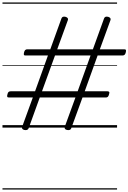

<svg xmlns="http://www.w3.org/2000/svg" viewBox="-20 -1030 1037 1550"><path d="M175 19Q152 12 159 -7L245 -243H52Q41 -243 38.5 -249Q36 -255 40 -268Q43 -282 49 -287.5Q55 -293 66 -293H263L367 -582H186Q175 -582 173 -587.5Q171 -593 174 -606Q177 -620 183.5 -626Q190 -632 200 -632H386L476 -881Q483 -901 510 -894Q534 -886 528 -868L442 -632H730L820 -881Q827 -901 854 -894Q878 -886 872 -868L786 -632H983Q994 -632 996.5 -626Q999 -620 995 -606Q992 -593 985.5 -587.5Q979 -582 969 -582H768L664 -293H848Q858 -293 861.5 -287.5Q865 -282 860 -268Q857 -255 851 -249Q845 -243 835 -243H646L555 6Q548 25 520 19Q508 16 504 9.5Q500 3 503 -7L589 -243H301L211 6Q203 25 175 19ZM319 -293H607L711 -582H424ZM0 490H925V500H0ZM0 -20H925V0H0ZM0 -505H925V-500H0ZM0 -1010H925V-1000H0Z"/></svg>

Font: Playwrite TZ Guides
Style: Regular
Weight: 400
Designer: Veronika Burian, José Scaglione
Foundry: TypeTogether
Version: Version 1.003